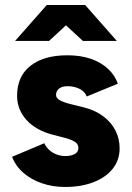

<svg xmlns="http://www.w3.org/2000/svg" viewBox="-20 -732 526 764"><path d="M239 12Q190 12 147.5 -2.5Q105 -17 74 -43.5Q43 -70 28 -108L156 -162Q169 -136 192 -123.5Q215 -111 239 -111Q264 -111 278 -119.5Q292 -128 292 -143Q292 -159 277.5 -168Q263 -177 236 -184L193 -195Q123 -213 85.5 -254.5Q48 -296 48 -351Q48 -428 101 -470Q154 -512 248 -512Q301 -512 341.5 -498Q382 -484 409.5 -458.5Q437 -433 449 -399L325 -348Q318 -368 296.5 -378.5Q275 -389 249 -389Q227 -389 215 -379.5Q203 -370 203 -354Q203 -342 217.5 -333.5Q232 -325 260 -318L313 -305Q360 -293 392 -268.5Q424 -244 440 -211.5Q456 -179 456 -142Q456 -95 428.5 -60.5Q401 -26 352 -7Q303 12 239 12ZM310 -569 167 -701V-712H319L445 -569ZM40 -569 166 -712H318V-701L175 -569Z"/></svg>

Font: Figtree ExtraBold
Style: Regular
Weight: 800
Designer: Erik Kennedy
Foundry: Erik Kennedy
Version: Version 2.002